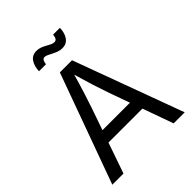

<svg xmlns="http://www.w3.org/2000/svg" viewBox="-255 -1063 1199 1199"><g transform="rotate(-45 345.0 -463.0)"><path d="M25.4 0 289.6 -727.5H397L664.6 0H566.9L412.6 -431.6Q398.4 -471.7 379.6 -531.5Q360.8 -591.3 334 -684.1H351.6Q325.2 -590.3 305.9 -529.5Q286.6 -468.8 273.9 -431.6L124 0ZM158.2 -203.1V-284.2H531.7V-203.1ZM408.7 -822.8Q390.6 -822.8 373.3 -828.9Q356 -835 340.6 -843Q325.2 -851.1 312.3 -857.2Q299.3 -863.3 290 -863.3Q277.3 -863.3 271.2 -851.1Q265.1 -838.9 264.2 -824.7H202.6Q204.1 -868.7 223.4 -897.5Q242.7 -926.3 281.7 -926.3Q300.8 -926.3 316.9 -919.9Q333 -913.6 347.2 -905.5Q361.3 -897.5 374.3 -891.1Q387.2 -884.8 399.4 -884.8Q411.6 -884.8 418 -894Q424.3 -903.3 426.8 -924.3H486.8Q485.4 -878.4 465.1 -850.6Q444.8 -822.8 408.7 -822.8Z"/></g></svg>

Font: Inter Variable LoSnoCo
Style: Regular
Weight: 400
Designer: Rasmus Andersson
Foundry: rsms
Version: Version 4.000;git-a52131595; featfreeze: case,dlig,ss01,ss02